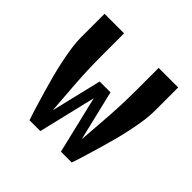

<svg xmlns="http://www.w3.org/2000/svg" viewBox="-139 -649 778 778"><g transform="rotate(45 250.0 -260.0)"><path d="M129 0Q118 -32 108.5 -64Q99 -96 89.5 -128Q80 -160 71.5 -192.5Q63 -225 56 -257.5Q49 -290 44 -323.5Q39 -357 39 -390V-520H151V-390Q151 -316 156 -242.5Q161 -169 167 -95L219 -312H281L333 -95Q339 -169 344 -242.5Q349 -316 349 -390V-520H461V-390Q461 -357 456 -323.5Q451 -290 444 -257.5Q437 -225 428.5 -192.5Q420 -160 410.5 -128Q401 -96 391.5 -64Q382 -32 371 0H309L250 -247L191 0Z"/></g></svg>

Font: Zed Mono
Style: Bold
Weight: 700
Monospace: yes
Designer: Belleve Invis
Foundry: Belleve Invis
Version: Version 1.0.0; ttfautohint (v1.8.4)